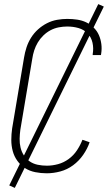

<svg xmlns="http://www.w3.org/2000/svg" viewBox="-20 -835 540 934"><path d="M207 8Q179 8 151.5 2.5Q124 -3 102 -17Q80 -31 64.5 -52.5Q49 -74 42 -100Q35 -126 35 -154Q35 -182 39 -210L97 -555Q101 -580 109 -604.5Q117 -629 131 -651.5Q145 -674 165 -692Q185 -710 208.5 -722Q232 -734 257.5 -738.5Q283 -743 307 -743Q332 -743 355.5 -739.5Q379 -736 399 -726.5Q419 -717 435.5 -701Q452 -685 461 -664.5Q470 -644 473 -620.5Q476 -597 472 -573L471 -567H431V-572Q436 -600 430 -627Q424 -654 406 -672.5Q388 -691 362 -698.5Q336 -706 307 -706Q287 -706 266 -702Q245 -698 226 -688Q207 -678 191 -662.5Q175 -647 164 -628.5Q153 -610 146.5 -590Q140 -570 137 -549L79 -204Q76 -182 75.5 -160Q75 -138 80 -117Q85 -96 96.5 -78.5Q108 -61 125 -49.5Q142 -38 163.5 -33.5Q185 -29 208 -29Q235 -29 262.5 -36.5Q290 -44 314 -61.5Q338 -79 354.5 -104Q371 -129 381 -155L416 -143Q405 -111 384.5 -81.5Q364 -52 335.5 -31Q307 -10 273.5 -1Q240 8 207 8ZM52 79 25 67 458 -815 485 -803Z"/></svg>

Font: Iosevka SS18 Extralight
Style: Italic
Weight: 200
Italic angle: -9°
Monospace: yes
Designer: Belleve Invis
Foundry: Belleve Invis
Version: Version 25.1.1; ttfautohint (v1.8.4)